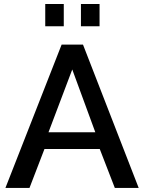

<svg xmlns="http://www.w3.org/2000/svg" viewBox="-20 -931 715 951"><path d="M204.1 -800.8V-911.1H295.9V-800.8ZM380.9 -800.8V-911.1H473.1V-800.8ZM285.2 -710H391.1L667 0H548.8L474.1 -192.9H200.2L126 0H6.8ZM452.1 -275.9 337.9 -586.9 220.2 -275.9Z"/></svg>

Font: Rawline SemiBold
Style: Regular
Weight: 600
Designer: Matt McInerney, Pablo Impallari, Rodrigo Fuenzalida
Foundry: Matt McInerney, Pablo Impallari, Rodrigo Fuenzalida
Version: Version 4.020;PS 004.020;hotconv 1.0.88;makeotf.lib2.5.64775